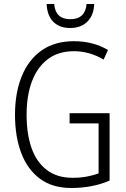

<svg xmlns="http://www.w3.org/2000/svg" viewBox="-20 -930 630 960"><path d="M328 -364H528V-27Q484 -8 435.5 1Q387 10 337 10Q242 10 179.5 -36.5Q117 -83 86 -165.5Q55 -248 55 -356Q55 -465 88.5 -548Q122 -631 187.5 -677.5Q253 -724 350 -724Q396 -724 438.5 -713.5Q481 -703 520 -680L498 -632Q461 -654 424 -664Q387 -674 350 -674Q272 -674 219.5 -634.5Q167 -595 140 -524Q113 -453 113 -356Q113 -261 137.5 -190.5Q162 -120 213.5 -80.5Q265 -41 343 -41Q381 -41 413.5 -47Q446 -53 473 -63V-313H328ZM451 -910Q449 -854 417 -822Q385 -790 331 -790Q278 -790 247 -820.5Q216 -851 213 -910H251Q257 -834 332 -834Q406 -834 413 -910Z"/></svg>

Font: Noto Sans Gurmukhi UI Condensed Light
Style: Regular
Weight: 300
Width: 3
Designer: Jelle Bosma - Monotype Design Team
Foundry: Monotype Imaging Inc.
Version: Version 2.004; ttfautohint (v1.8.4.7-5d5b)